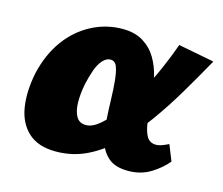

<svg xmlns="http://www.w3.org/2000/svg" viewBox="-73 -537 748 645"><g transform="rotate(15 301.0 -214.0)"><path d="M168 14Q107 14 72.5 -17.5Q38 -49 29.5 -103Q21 -157 35 -224Q51 -292 86.5 -340.5Q122 -389 172.5 -415.5Q223 -442 280 -442Q323 -442 352 -424Q381 -406 398 -377Q415 -348 423 -313Q431 -278 434 -243Q437 -202 440.5 -168Q444 -134 454.5 -114.5Q465 -95 488 -95Q496 -95 506.5 -98.5Q517 -102 531 -109L553 -54Q532 -28 498 -7Q464 14 420 14Q376 14 352.5 -5.5Q329 -25 319 -56.5Q309 -88 306.5 -126Q304 -164 303 -200Q302 -239 299 -268.5Q296 -298 289.5 -315Q283 -332 267 -332Q253 -332 240.5 -318.5Q228 -305 219.5 -281.5Q211 -258 205 -230Q198 -195 198.5 -165Q199 -135 209.5 -116.5Q220 -98 243 -98Q266 -98 292 -120.5Q318 -143 345.5 -179.5Q373 -216 398 -261.5Q423 -307 443 -353Q463 -399 477 -439L602 -415Q569 -356 533 -295Q497 -234 457 -178.5Q417 -123 372.5 -79.5Q328 -36 277.5 -11Q227 14 168 14Z"/></g></svg>

Font: Ysabeau Office Black
Style: Italic
Weight: 900
Italic angle: -12°
Designer: Christian Thalmann (Catharsis Fonts)
Version: Version 2.001;gftools[0.9.30]; featfreeze: tnum,lnum,ss02